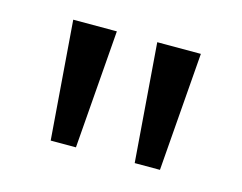

<svg xmlns="http://www.w3.org/2000/svg" viewBox="-51 -787 510 404"><g transform="rotate(15 204.0 -585.0)"><path d="M160 -714 140 -456H85L65 -714ZM343 -714 323 -456H268L248 -714Z"/></g></svg>

Font: Noto Sans Hebrew Droid SemiBold
Style: Regular
Weight: 600
Designer: Monotype Design Team
Foundry: Monotype Imaging Inc.
Version: Version 1.100; ttfautohint (v1.8.4.7-5d5b)